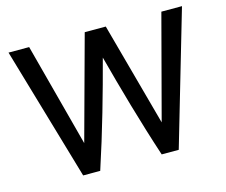

<svg xmlns="http://www.w3.org/2000/svg" viewBox="-92 -757 1038 881"><g transform="rotate(-15 427.0 -316.5)"><path d="M377 -633 243 -142 113 -633H15L200 0H281C337 -170 386 -344 427 -499C468 -344 517 -170 573 0H654L839 -633H741L611 -142L477 -633H377Z"/></g></svg>

Font: Tajawal Medium
Style: Regular
Weight: 500
Designer: Boutros Fonts
Foundry: Created by Boutros International 2017
Version: Version 1.700